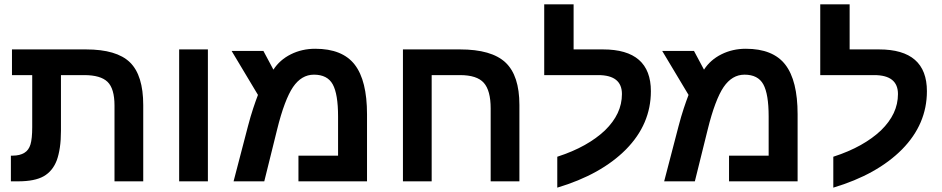

<svg xmlns="http://www.w3.org/2000/svg" viewBox="-20 -833 4326 882"><path d="M128 -488H35V-606H375Q516 -606 577 -546.5Q638 -487 638 -350V0H506V-348Q506 -426 474 -457Q442 -488 367 -488H260V-232Q260 -189 255 -155.5Q250 -122 241 -97Q222 -47 181 -23.5Q140 0 63 0H30V-118H38Q71 -118 92 -131Q112 -143 120 -169.5Q128 -196 128 -249Z M803 0V-606H935V0Z M1428 -609Q1553 -609 1609.5 -536Q1666 -463 1666 -308V0H1351V-118H1533V-298Q1533 -401 1508.5 -445.5Q1484 -490 1422 -490Q1365 -490 1326 -433Q1307 -405 1288.5 -356Q1270 -307 1253 -238L1194 0H1053L1119 -253Q1131 -299 1143 -335Q1155 -371 1165 -397L1044 -599H1190L1236 -513Q1265 -558 1316 -583.5Q1367 -609 1428 -609Z M2234 -335Q2234 -417 2202.5 -452.5Q2171 -488 2093 -488H1963V0H1831V-606H2093Q2238 -606 2302 -546Q2366 -486 2366 -351V0H2234Z M2540 29V-113Q2611 -136 2665.5 -166.5Q2720 -197 2759 -234Q2798 -272 2817.5 -313.5Q2837 -355 2837 -401Q2837 -488 2728 -488H2480V-813H2615V-606H2750Q2970 -606 2970 -414Q2970 -263 2856 -147Q2741 -31 2540 29Z M3406 -609Q3531 -609 3587.5 -536Q3644 -463 3644 -308V0H3329V-118H3511V-298Q3511 -401 3486.5 -445.5Q3462 -490 3400 -490Q3343 -490 3304 -433Q3285 -405 3266.5 -356Q3248 -307 3231 -238L3172 0H3031L3097 -253Q3109 -299 3121 -335Q3133 -371 3143 -397L3022 -599H3168L3214 -513Q3243 -558 3294 -583.5Q3345 -609 3406 -609Z M3808 29V-113Q3879 -136 3933.5 -166.5Q3988 -197 4027 -234Q4066 -272 4085.5 -313.5Q4105 -355 4105 -401Q4105 -488 3996 -488H3748V-813H3883V-606H4018Q4238 -606 4238 -414Q4238 -263 4124 -147Q4009 -31 3808 29Z"/></svg>

Font: Noto Sans Hebrew Droid
Style: Regular
Weight: 400
Designer: Monotype Design Team
Foundry: Monotype Imaging Inc.
Version: Version 1.100